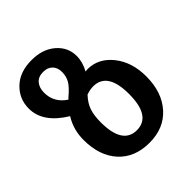

<svg xmlns="http://www.w3.org/2000/svg" viewBox="-210 -893 1044 1044"><g transform="rotate(-45 312.0 -371.0)"><path d="M382 -507Q466 -507 523.5 -435Q581 -363 581 -253Q581 -132 515.5 -58.5Q450 15 338 15Q225 15 160 -56.5Q95 -128 95 -250Q95 -329 135 -393Q5 -472 5 -581Q5 -655 58 -706Q111 -757 202 -757Q287 -757 339.5 -711.5Q392 -666 392 -599Q392 -552 366 -505Q378 -507 382 -507ZM201 -667Q164 -667 144.5 -644Q125 -621 125 -583Q125 -507 192 -463L201 -472Q243 -507 258.5 -533.5Q274 -560 274 -594Q274 -628 254.5 -647.5Q235 -667 201 -667ZM447 -252Q447 -419 338 -419Q313 -419 285 -409Q253 -375 241 -339.5Q229 -304 229 -252Q229 -82 338 -82Q447 -82 447 -252Z"/></g></svg>

Font: FiraGO Medium
Style: Regular
Weight: 500
Designer: bBox Type
Foundry: bBox Type GmbH
Version: Version 1.001;PS 001.001;hotconv 1.0.88;makeotf.lib2.5.64775